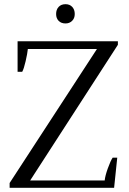

<svg xmlns="http://www.w3.org/2000/svg" viewBox="-20 -897 617 917"><path d="M248 -830Q248 -851 260 -864Q272 -877 293 -877Q313 -877 325 -864Q337 -851 337 -830Q337 -810 324.5 -797.5Q312 -785 293 -785Q272 -785 260 -797.5Q248 -810 248 -830ZM26 -23 443 -663H113Q111 -642 102.5 -605Q94 -568 86 -554H64V-700H543V-683L124 -35H480Q482 -57 495 -93Q508 -129 518 -144H540L525 0H26Z"/></svg>

Font: Trirong
Style: Regular
Weight: 400
Designer: Katatrad Team
Foundry: CadsonDemak
Version: Version 1.001